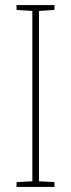

<svg xmlns="http://www.w3.org/2000/svg" viewBox="-20 -800 278 754"><path d="M194 -66V-85L133 -88V-757L194 -761V-780H45V-761L107 -757V-88L45 -85V-66Z"/></svg>

Font: Noto Sans Malayalam UI Condensed Thin
Style: Regular
Weight: 100
Width: 3
Designer: Jelle Bosma - Monotype Design Team
Foundry: Monotype Imaging Inc.
Version: Version 2.104